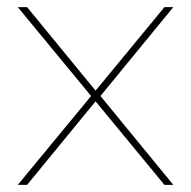

<svg xmlns="http://www.w3.org/2000/svg" viewBox="-20 -520 538 540"><path d="M467.5 -500 262.5 -250 467.5 0H442.5L248.8 -235L56.2 0H30L236.2 -250L30 -500H56.2L248.8 -265L442.5 -500Z"/></svg>

Font: Now Thin
Style: Regular
Weight: 250
Designer: Alfredo Marco Pradil
Foundry: Alfredo Marco Pradil
Version: Version 1.002;PS 001.002;hotconv 1.0.88;makeotf.lib2.5.64775